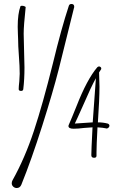

<svg xmlns="http://www.w3.org/2000/svg" viewBox="-20 -811 586 965"><path d="M402 -291Q437 -373 462 -418Q451 -275 446 -196Q358 -190 356 -190Q361 -199 402 -291ZM350 -164Q372 -164 403 -168Q438 -171 445 -171Q439 -56 439 -31Q439 -18 453 -18Q465 -18 465 -28V-44Q465 -78 470 -171Q500 -169 512 -166Q513 -165 515 -165Q521 -165 525.5 -169.5Q530 -174 530 -179Q530 -187 521 -190Q498 -196 472 -196Q480 -314 480 -375Q480 -399 478 -447Q486 -460 487 -461Q489 -463 489 -467Q489 -471 485.5 -474Q482 -477 478 -477Q473 -477 469 -473Q417 -412 364 -276Q340 -216 325 -182Q324 -181 324 -178Q324 -164 350 -164ZM39 110Q39 120 46.5 127Q54 134 64 134Q80 134 87 118Q138 -8 192 -178Q246 -348 275 -462Q285 -501 352 -772Q352 -774 353 -775V-777Q353 -791 339 -791Q329 -791 326 -782Q288 -667 246 -493Q195 -288 150 -152Q105 -16 43 95Q39 102 39 110ZM70 -640Q71 -624 71 -615Q71 -581 75 -529Q79 -477 79 -440Q79 -436 77 -402Q74 -376 74 -363Q74 -354 86 -354Q96 -354 97 -363Q103 -412 103 -472Q103 -481 101 -557Q99 -633 99 -642Q99 -681 109 -775Q109 -777 103 -779.5Q97 -782 91 -782Q85 -782 83 -780Q69 -742 69 -676Q69 -655 70 -640Z"/></svg>

Font: Neythal
Style: Regular
Weight: 400
Designer: Tharique Azeez
Foundry: Tharique Azeez
Version: Version 0.44